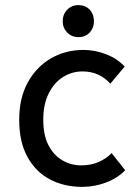

<svg xmlns="http://www.w3.org/2000/svg" viewBox="-20 -720 544 750"><path d="M55 -252Q55 -337 88.5 -398Q122 -459 179 -492Q236 -525 306 -525Q350 -525 393.5 -508.5Q437 -492 467 -460L411 -393Q392 -415 364.5 -428Q337 -441 302 -441Q261 -441 226 -419Q191 -397 170 -354.5Q149 -312 149 -252Q149 -192 169.5 -152.5Q190 -113 224 -93.5Q258 -74 297 -74Q336 -74 366 -87.5Q396 -101 416 -122L469 -55Q439 -24 394 -7Q349 10 301 10Q231 10 175.5 -19Q120 -48 87.5 -106.5Q55 -165 55 -252ZM225 -637Q225 -664 242.5 -682Q260 -700 286 -700Q314 -700 330.5 -682Q347 -664 347 -637Q347 -611 330.5 -593Q314 -575 286 -575Q260 -575 242.5 -593Q225 -611 225 -637Z"/></svg>

Font: Radio Canada
Style: Regular
Weight: 400
Designer: Charles Daoud, Etienne Aubert Bonn, Alexandre Saumier Demers, Jacques Le Bailly
Foundry: Radio-Canada
Version: Version 2.104;gftools[0.9.28.dev5+ged2979d]